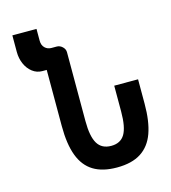

<svg xmlns="http://www.w3.org/2000/svg" viewBox="-110 -814 821 922"><g transform="rotate(-15 300.0 -353.5)"><path d="M565 -365H446.5V-236.5Q446.5 -159 425.8 -124.2Q405 -89.5 358.5 -89.5Q311.5 -89.5 290.2 -124.8Q269 -160 269 -236.5V-579Q269 -594.5 256.5 -606.2Q244 -618 228.5 -618H202Q183 -618 169.8 -630.8Q156.5 -643.5 156.5 -666.5V-725H36.5V-642.5Q36.5 -610.5 48.5 -583Q60.5 -555.5 82.2 -538.8Q104 -522 131 -522H153V-243Q153 -152.5 174.8 -95Q196.5 -37.5 241.8 -9.8Q287 18 358.5 18Q433 18 478.5 -11.5Q524 -41 544.5 -98.5Q565 -156 565 -243Z"/></g></svg>

Font: JuliaMono Medium
Style: Regular
Weight: 500
Monospace: yes
Designer: cormullion
Foundry: corm
Version: Version 0.054; ttfautohint (v1.8.4)